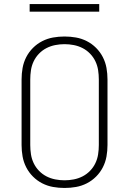

<svg xmlns="http://www.w3.org/2000/svg" viewBox="-20 -924 640 952"><path d="M300 8Q271 8 243 3Q215 -2 189.5 -15Q164 -28 143.5 -48.5Q123 -69 110 -94.5Q97 -120 92 -148Q87 -176 87 -205V-530Q87 -559 92 -587Q97 -615 110 -640.5Q123 -666 143.5 -686.5Q164 -707 189.5 -720Q215 -733 243 -738Q271 -743 300 -743Q329 -743 357 -738Q385 -733 410.5 -720Q436 -707 456.5 -686.5Q477 -666 490 -640.5Q503 -615 508 -587Q513 -559 513 -530V-205Q513 -176 508 -148Q503 -120 490 -94.5Q477 -69 456.5 -48.5Q436 -28 410.5 -15Q385 -2 357 3Q329 8 300 8ZM300 -30Q323 -30 346 -34.5Q369 -39 389.5 -49.5Q410 -60 426.5 -77Q443 -94 453 -115Q463 -136 466.5 -159Q470 -182 470 -205V-530Q470 -553 466.5 -576Q463 -599 453 -620Q443 -641 426.5 -658Q410 -675 389.5 -685.5Q369 -696 346 -700.5Q323 -705 300 -705Q277 -705 254 -700.5Q231 -696 210.5 -685.5Q190 -675 173.5 -658Q157 -641 147 -620Q137 -599 133.5 -576Q130 -553 130 -530V-205Q130 -182 133.5 -159Q137 -136 147 -115Q157 -94 173.5 -77Q190 -60 210.5 -49.5Q231 -39 254 -34.5Q277 -30 300 -30ZM472 -866H127V-904H472Z"/></svg>

Font: Iosevka Aile Extralight
Style: Regular
Weight: 200
Designer: Belleve Invis
Foundry: Belleve Invis
Version: Version 31.1.0; ttfautohint (v1.8.4)